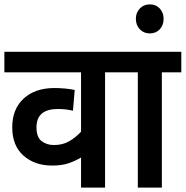

<svg xmlns="http://www.w3.org/2000/svg" viewBox="-20 -859 850 879"><path d="M549 -528H461V0H351V-138Q323 -121 292 -111Q261 -101 219 -101Q139 -101 87.5 -146.5Q36 -192 36 -276Q36 -360 88.5 -408Q141 -456 229 -456Q254 -456 280 -453.5Q306 -451 322 -447L314 -352Q299 -356 281 -358Q263 -360 245 -360Q147 -360 147 -276Q147 -231 170.5 -213Q194 -195 227 -195Q267 -195 297 -212.5Q327 -230 351 -256V-528H0V-622H549Z M721 -528V0H611V-528H536V-622H810V-528Z M602 -773Q602 -801 620 -820Q638 -839 666 -839Q694 -839 711.5 -820Q729 -801 729 -773Q729 -744 711.5 -725Q694 -706 666 -706Q638 -706 620 -725Q602 -744 602 -773Z"/></svg>

Font: Noto Sans SemiCondensed SemiBold
Style: Regular
Weight: 600
Width: 4
Designer: Monotype Design Team
Foundry: Monotype Imaging Inc.
Version: Version 2.013; ttfautohint (v1.8.4.7-5d5b)